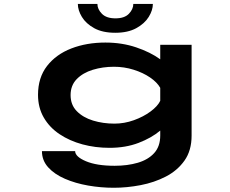

<svg xmlns="http://www.w3.org/2000/svg" viewBox="-20 -722 1140 952"><path d="M523 11Q452.5 11 388.8 -6.2Q325 -23.5 275.2 -56.8Q225.5 -90 197 -139.2Q168.5 -188.5 168.5 -252Q168.5 -337 213.2 -394.8Q258 -452.5 333.8 -481.8Q409.5 -511 502.5 -511Q585 -511 655.2 -487.2Q725.5 -463.5 774.5 -428V-500H930V-49.5Q930 24.5 894.8 74.2Q859.5 124 802.2 153.5Q745 183 677.2 196Q609.5 209 544 209Q480 209 417 198Q354 187 302 164.5Q250 142 219 107.8Q188 73.5 188 27.5H352.5Q353 55 406.2 77.5Q459.5 100 548.5 100Q612 100 663.2 85Q714.5 70 744.5 37Q774.5 4 774.5 -50V-74.5Q731 -38 667 -13.5Q603 11 523 11ZM330 -250.5Q330 -202 360.8 -170.8Q391.5 -139.5 441.2 -124.2Q491 -109 547.5 -109Q596.5 -109 643.8 -126Q691 -143 726.2 -169Q761.5 -195 774.5 -222V-286.5Q759 -314 724.2 -337.8Q689.5 -361.5 642.8 -376.2Q596 -391 545 -391Q489.5 -391 440.2 -376Q391 -361 360.5 -329.8Q330 -298.5 330 -250.5ZM551.5 -559.5Q488.5 -559.5 447.2 -582.2Q406 -605 386 -638.2Q366 -671.5 366 -702.5H463Q463 -676.5 485.2 -653.8Q507.5 -631 552.5 -631Q597.5 -631 619.2 -653.8Q641 -676.5 641 -702.5H738Q738 -671.5 717.5 -638.2Q697 -605 655.5 -582.2Q614 -559.5 551.5 -559.5Z"/></svg>

Font: Trispace Expanded SemiBold
Style: Regular
Weight: 600
Width: 7
Designer: Tyler Finck
Foundry: Etcetera Type Company
Version: Version 1.210; ttfautohint (v1.8.3)